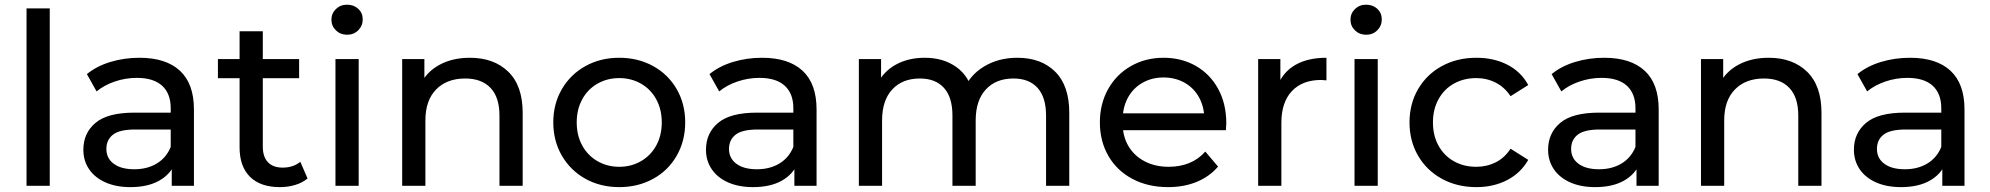

<svg xmlns="http://www.w3.org/2000/svg" viewBox="-20 -777 8322 803"><path d="M91 -742H188.1V0H91Z M698.3 -111.9 694 -133.1V-324.3Q694 -385.6 658.1 -418.4Q622.1 -451.3 552.3 -451.3Q504.9 -451.3 460.2 -436.1Q415.6 -420.9 384 -394.7L343.4 -467Q383.9 -500.4 441.6 -517.9Q499.3 -535.4 563.3 -535.4Q673.9 -535.4 732.5 -481.2Q791.1 -427 791.1 -319.3V0H698.3ZM328.6 -150.6Q328.6 -220.3 379.4 -263.1Q430.1 -305.9 541.7 -305.9H709.3V-235.4H545.9Q479.9 -235.4 452.4 -213.7Q424.9 -192 424.9 -154.1Q424.9 -114.9 455.9 -92Q486.9 -69.1 541.6 -69.1Q595.7 -69.1 635.7 -93.2Q675.7 -117.3 694 -162.6L712.6 -95.6Q693.1 -47.9 645.3 -21.1Q597.4 5.6 525.3 5.6Q465.7 5.6 421.2 -14.1Q376.7 -33.9 352.6 -69.4Q328.6 -104.9 328.6 -150.6Z M982 -160.9V-646.3H1079.1V-164.1Q1079.1 -121.1 1100.6 -98.6Q1122 -76 1162 -76Q1206.3 -76 1236 -100.3L1266.3 -30.6Q1245 -12.6 1214.5 -3.5Q1184 5.6 1150.7 5.6Q1069.3 5.6 1025.6 -37.5Q982 -80.6 982 -160.9ZM891.4 -529.9H1231V-450H891.4Z M1383 -529.9H1480.1V0H1383ZM1366.1 -694.6Q1366.1 -721 1384.9 -739.2Q1403.6 -757.4 1431.6 -757.4Q1459.7 -757.4 1478.4 -740.1Q1497 -722.7 1497 -696.3Q1497 -669.1 1478.4 -650.4Q1459.7 -631.7 1431.6 -631.7Q1403.6 -631.7 1384.9 -650Q1366.1 -668.3 1366.1 -694.6Z M1662 -529.9H1754.9V-387.1L1739.1 -425.3Q1765.6 -478 1819.5 -506.7Q1873.4 -535.4 1945.3 -535.4Q2045.7 -535.4 2105.9 -476.9Q2166 -418.4 2166 -305V0H2068.9V-293.9Q2068.9 -370 2031.5 -409.4Q1994.1 -448.7 1925.7 -448.7Q1848.7 -448.7 1803.9 -402.8Q1759.1 -356.9 1759.1 -273.3V0H1662Z M2294 -265.2Q2294 -342.6 2329.9 -404.2Q2365.9 -465.9 2428.5 -500.6Q2491.1 -535.4 2569.9 -535.4Q2648.6 -535.4 2711.5 -500.7Q2774.5 -466 2810.1 -404.4Q2845.7 -342.7 2845.7 -265Q2845.7 -187.5 2810.1 -125.6Q2774.5 -63.6 2711.5 -29Q2648.6 5.6 2569.9 5.6Q2491.1 5.6 2428.5 -29.2Q2365.9 -64 2329.9 -125.9Q2294 -187.8 2294 -265.2ZM2747.7 -265Q2747.7 -319.6 2724.6 -361.8Q2701.5 -404 2660.7 -427.2Q2619.9 -450.4 2569.9 -450.4Q2519.8 -450.4 2479 -427.2Q2438.2 -404 2415.1 -361.8Q2392 -319.6 2392 -265Q2392 -210.4 2415.1 -168.4Q2438.2 -126.4 2479 -102.9Q2519.8 -79.4 2569.9 -79.4Q2619.9 -79.4 2660.7 -102.9Q2701.5 -126.4 2724.6 -168.4Q2747.7 -210.4 2747.7 -265Z M3302.3 -111.9 3298 -133.1V-324.3Q3298 -385.6 3262.1 -418.4Q3226.1 -451.3 3156.3 -451.3Q3108.9 -451.3 3064.2 -436.1Q3019.6 -420.9 2988 -394.7L2947.4 -467Q2987.9 -500.4 3045.6 -517.9Q3103.3 -535.4 3167.3 -535.4Q3277.9 -535.4 3336.5 -481.2Q3395.1 -427 3395.1 -319.3V0H3302.3ZM2932.6 -150.6Q2932.6 -220.3 2983.4 -263.1Q3034.1 -305.9 3145.7 -305.9H3313.3V-235.4H3149.9Q3083.9 -235.4 3056.4 -213.7Q3028.9 -192 3028.9 -154.1Q3028.9 -114.9 3059.9 -92Q3090.9 -69.1 3145.6 -69.1Q3199.7 -69.1 3239.7 -93.2Q3279.7 -117.3 3298 -162.6L3316.6 -95.6Q3297.1 -47.9 3249.3 -21.1Q3201.4 5.6 3129.3 5.6Q3069.7 5.6 3025.2 -14.1Q2980.7 -33.9 2956.6 -69.4Q2932.6 -104.9 2932.6 -150.6Z M3572 -529.9H3664.9V-389L3649.1 -425.4Q3674.6 -478 3726.6 -506.7Q3778.7 -535.4 3847.6 -535.4Q3925.1 -535.4 3979.2 -497Q4033.3 -458.6 4050.6 -384.7L4010.7 -400.3Q4034.9 -462.1 4095.4 -498.8Q4155.9 -535.4 4234.7 -535.4Q4334.7 -535.4 4393.4 -476.9Q4452 -418.4 4452 -305V0H4354.9V-293.9Q4354.9 -370 4319.4 -409.4Q4284 -448.7 4218.6 -448.7Q4145.4 -448.7 4103 -402.8Q4060.6 -356.9 4060.6 -273.3V0H3963.4V-293.9Q3963.4 -370 3928 -409.4Q3892.6 -448.7 3827.1 -448.7Q3754 -448.7 3711.6 -402.8Q3669.1 -356.9 3669.1 -273.3V0H3572Z M4580 -265Q4580 -342.6 4614.4 -404.2Q4648.9 -465.9 4709.8 -500.6Q4770.7 -535.4 4846.4 -535.4Q4922 -535.4 4981.7 -501.1Q5041.4 -466.9 5075.1 -404.6Q5108.7 -342.3 5108.7 -262.3Q5107.9 -247.4 5107 -232.4H4656.1V-302.9H5055.7L5016.9 -278.4Q5016.9 -328.3 4995.6 -368.2Q4974.4 -408.1 4935.1 -430.6Q4895.7 -453 4846.4 -453Q4797.1 -453 4757.9 -430.6Q4718.6 -408.1 4696.9 -367.8Q4675.3 -327.4 4675.3 -275.9V-259.9Q4675.3 -207 4699.4 -166.1Q4723.6 -125.1 4767.4 -102.3Q4811.1 -79.4 4868 -79.4Q4915 -79.4 4953.8 -95.2Q4992.6 -111 5020.9 -143.1L5074.3 -80.3Q5038.6 -38.4 4985.1 -16.4Q4931.7 5.6 4865.4 5.6Q4781.1 5.6 4716.2 -28.8Q4651.3 -63.1 4615.6 -124.9Q4580 -186.6 4580 -265Z M5242 -529.9H5334.9V-386L5325.1 -422.4Q5347.9 -477.7 5399.5 -506.6Q5451.1 -535.4 5527.6 -535.4V-440.9Q5511.7 -442.6 5505.3 -442.6Q5426.9 -442.6 5383 -395.9Q5339.1 -349.3 5339.1 -263.4V0H5242Z M5645 -529.9H5742.1V0H5645ZM5628.1 -694.6Q5628.1 -721 5646.9 -739.2Q5665.6 -757.4 5693.6 -757.4Q5721.7 -757.4 5740.4 -740.1Q5759 -722.7 5759 -696.3Q5759 -669.1 5740.4 -650.4Q5721.7 -631.7 5693.6 -631.7Q5665.6 -631.7 5646.9 -650Q5628.1 -668.3 5628.1 -694.6Z M5875 -265Q5875 -342.7 5910.9 -404.4Q5946.9 -466 6010.4 -500.7Q6074 -535.4 6154.7 -535.4Q6228 -535.4 6284.6 -506.2Q6341.3 -477 6371.6 -421.4L6297.6 -374.7Q6272.9 -412.1 6235.6 -431.3Q6198.3 -450.4 6153.9 -450.4Q6102.3 -450.4 6061.2 -427.6Q6020.1 -404.9 5996.6 -362.6Q5973 -320.4 5973 -265Q5973 -209.4 5996.6 -167.3Q6020.1 -125.1 6061.2 -102.3Q6102.3 -79.4 6153.9 -79.4Q6198.3 -79.4 6235.6 -98.1Q6272.9 -116.9 6297.6 -155.1L6371.6 -108.4Q6340.4 -53.7 6283.8 -24.1Q6227.1 5.6 6154.7 5.6Q6074 5.6 6010.4 -29.2Q5946.9 -64 5910.9 -125.6Q5875 -187.3 5875 -265Z M6824.3 -111.9 6820 -133.1V-324.3Q6820 -385.6 6784.1 -418.4Q6748.1 -451.3 6678.3 -451.3Q6630.9 -451.3 6586.2 -436.1Q6541.6 -420.9 6510 -394.7L6469.4 -467Q6509.9 -500.4 6567.6 -517.9Q6625.3 -535.4 6689.3 -535.4Q6799.9 -535.4 6858.5 -481.2Q6917.1 -427 6917.1 -319.3V0H6824.3ZM6454.6 -150.6Q6454.6 -220.3 6505.4 -263.1Q6556.1 -305.9 6667.7 -305.9H6835.3V-235.4H6671.9Q6605.9 -235.4 6578.4 -213.7Q6550.9 -192 6550.9 -154.1Q6550.9 -114.9 6581.9 -92Q6612.9 -69.1 6667.6 -69.1Q6721.7 -69.1 6761.7 -93.2Q6801.7 -117.3 6820 -162.6L6838.6 -95.6Q6819.1 -47.9 6771.3 -21.1Q6723.4 5.6 6651.3 5.6Q6591.7 5.6 6547.2 -14.1Q6502.7 -33.9 6478.6 -69.4Q6454.6 -104.9 6454.6 -150.6Z M7094 -529.9H7186.9V-387.1L7171.1 -425.3Q7197.6 -478 7251.5 -506.7Q7305.4 -535.4 7377.3 -535.4Q7477.7 -535.4 7537.9 -476.9Q7598 -418.4 7598 -305V0H7500.9V-293.9Q7500.9 -370 7463.5 -409.4Q7426.1 -448.7 7357.7 -448.7Q7280.7 -448.7 7235.9 -402.8Q7191.1 -356.9 7191.1 -273.3V0H7094Z M8103.3 -111.9 8099 -133.1V-324.3Q8099 -385.6 8063.1 -418.4Q8027.1 -451.3 7957.3 -451.3Q7909.9 -451.3 7865.2 -436.1Q7820.6 -420.9 7789 -394.7L7748.4 -467Q7788.9 -500.4 7846.6 -517.9Q7904.3 -535.4 7968.3 -535.4Q8078.9 -535.4 8137.5 -481.2Q8196.1 -427 8196.1 -319.3V0H8103.3ZM7733.6 -150.6Q7733.6 -220.3 7784.4 -263.1Q7835.1 -305.9 7946.7 -305.9H8114.3V-235.4H7950.9Q7884.9 -235.4 7857.4 -213.7Q7829.9 -192 7829.9 -154.1Q7829.9 -114.9 7860.9 -92Q7891.9 -69.1 7946.6 -69.1Q8000.7 -69.1 8040.7 -93.2Q8080.7 -117.3 8099 -162.6L8117.6 -95.6Q8098.1 -47.9 8050.3 -21.1Q8002.4 5.6 7930.3 5.6Q7870.7 5.6 7826.2 -14.1Q7781.7 -33.9 7757.6 -69.4Q7733.6 -104.9 7733.6 -150.6Z"/></svg>

Font: iiserrat Thin
Style: Regular
Weight: 100
Designer: Akira Ohta
Foundry: Akira Ohta
Version: Version 1.200;Glyphs 3.3.1 (3343)